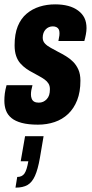

<svg xmlns="http://www.w3.org/2000/svg" viewBox="-25 -560 424 881"><path d="M149 12Q105 12 75 4Q45 -4 27.5 -18.5Q10 -33 2.5 -53Q-5 -73 -5 -98Q-5 -114 -3 -130.5Q-1 -147 5 -169H124Q120 -154 118.5 -145Q117 -136 117 -126Q117 -116 120.5 -107Q124 -98 132 -93.5Q140 -89 153 -89Q164 -89 173 -93Q182 -97 189.5 -105Q197 -113 200.5 -124Q204 -135 204 -151Q204 -166 197.5 -176.5Q191 -187 180 -195Q169 -203 155 -210.5Q141 -218 127 -226Q111 -234 96 -244.5Q81 -255 68.5 -269Q56 -283 49 -303.5Q42 -324 42 -352Q42 -404 56.5 -439.5Q71 -475 97 -497Q123 -519 156.5 -529.5Q190 -540 228 -540Q261 -540 287.5 -533Q314 -526 333.5 -511.5Q353 -497 362.5 -477.5Q372 -458 372 -431Q372 -418 369 -402Q366 -386 362 -372H243Q247 -391 247.5 -397.5Q248 -404 248 -408Q248 -419 244.5 -425.5Q241 -432 234 -435.5Q227 -439 217 -439Q208 -439 199.5 -435.5Q191 -432 184.5 -425Q178 -418 174.5 -408.5Q171 -399 171 -387Q171 -371 181.5 -360Q192 -349 208 -340.5Q224 -332 242 -322Q260 -313 278 -302Q296 -291 310.5 -276.5Q325 -262 334.5 -241Q344 -220 344 -190Q344 -138 329 -100Q314 -62 287.5 -37Q261 -12 225.5 0Q190 12 149 12ZM46 301 54 252Q76 252 87 236.5Q98 221 105 180H70L90 65H175L158 165Q149 217 135.5 247Q122 277 101 289Q80 301 46 301Z"/></svg>

Font: Archivo ExtraCondensed ExtraBold
Style: Italic
Weight: 800
Width: 2
Italic angle: -10°
Designer: Hector Gatti
Foundry: Omnibus-Type
Version: Version 2.001